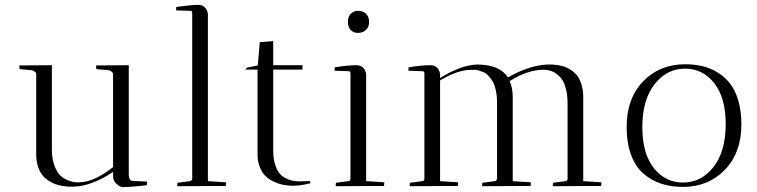

<svg xmlns="http://www.w3.org/2000/svg" viewBox="-20 -770 3135 795"><path d="M448.2 -40V-58.1Q359.9 0.5 285.2 2.9Q274.9 3.4 265.1 2.9Q255.4 2.4 238.8 -0.2Q222.2 -2.9 208.5 -7.8Q194.8 -12.7 179.7 -22.7Q164.6 -32.7 154.1 -46.6Q143.6 -60.5 136.7 -82.5Q129.9 -104.5 129.9 -131.8V-463.9Q129.9 -468.8 124.3 -473.4Q118.7 -478 112.8 -479L61 -483.9Q61 -486.8 60.5 -491.7Q60.1 -496.6 60.1 -499L194.8 -500V-151.9Q194.8 -112.3 205.6 -84Q216.3 -55.7 230.2 -42.7Q244.1 -29.8 262.7 -22.9Q281.2 -16.1 291 -15.4Q300.8 -14.6 309.1 -15.1Q369.6 -16.1 448.2 -78.1V-464.8Q446.8 -469.2 441.4 -473.9Q436 -478.5 431.2 -479L378.9 -483.9Q377.9 -489.7 377.9 -499L513.2 -500V-45.9Q514.6 -21 528.8 -21L588.9 -18.1L587.9 -2.9Q580.6 -2 542.7 1.5Q504.9 4.9 487.8 4.9Q476.1 3.9 462.2 -8.8Q448.2 -21.5 448.2 -40Z M840.8 -709V-20L916 -15.1Q916 -14.6 915.5 -7.6Q915 -0.5 915 0L713.9 1Q713.9 -1.5 714.4 -6.1Q714.8 -10.7 714.8 -13.2L767.1 -20Q773.9 -21 775.9 -29.8V-713.9Q775.9 -725.1 770 -725.1L709 -727.1L710 -741.2Q771.5 -750 800.8 -750Q819.8 -750 830.3 -737.1Q840.8 -724.1 840.8 -709Z M1055.7 -595.2 1111.3 -600.1V-500H1232.4V-481.9H1111.3V-147.9Q1111.3 -115.7 1118.4 -91.6Q1125.5 -67.4 1136.2 -53.7Q1147 -40 1162.8 -32Q1178.7 -23.9 1192.6 -21.5Q1206.5 -19 1223.6 -19Q1233.4 -19 1247.8 -20Q1262.2 -21 1262.7 -21L1265.6 -11.2Q1264.2 -11.2 1251.5 -8.1Q1238.8 -4.9 1220.9 -2.7Q1203.1 -0.5 1184.6 -1Q1165.5 -2 1148.4 -5.6Q1131.3 -9.3 1112.1 -18.6Q1092.8 -27.8 1078.9 -41.5Q1064.9 -55.2 1055.7 -78.1Q1046.4 -101.1 1046.4 -130.9V-481.9H995.6L1003.4 -490.2L1047.4 -499Z M1496.1 -459V-20L1571.3 -15.1Q1571.3 -14.6 1570.8 -7.6Q1570.3 -0.5 1570.3 0L1370.1 1Q1370.1 -8.3 1371.1 -13.2L1423.3 -20Q1429.2 -20 1431.2 -28.8V-467.8Q1429.2 -475.1 1425.3 -475.1L1365.2 -477.1L1366.2 -491.2Q1418.9 -500 1456.1 -500Q1475.6 -500 1485.8 -487.1Q1496.1 -474.1 1496.1 -459ZM1420.4 -679.2Q1420.4 -700.2 1432.1 -712.6Q1443.8 -725.1 1462.4 -725.1Q1483.4 -725.1 1495.8 -712.6Q1508.3 -700.2 1508.3 -679.2Q1508.3 -657.7 1495.1 -645.8Q1481.9 -633.8 1462.4 -633.8Q1442.4 -633.8 1431.4 -646.7Q1420.4 -659.7 1420.4 -679.2Z M1802.2 -459V-446.8Q1885.7 -499.5 1954.1 -502.9Q2049.3 -502.9 2083 -449.2Q2169.9 -499.5 2247.1 -502.9Q2257.3 -503.4 2266.6 -502.9Q2275.9 -502.4 2291.7 -500Q2307.6 -497.6 2320.3 -492.7Q2333 -487.8 2347.7 -477.8Q2362.3 -467.8 2372.1 -453.9Q2381.8 -439.9 2388.4 -417.7Q2395 -395.5 2395 -368.2V-20L2470.2 -15.1Q2470.2 -14.6 2469.7 -7.6Q2469.2 -0.5 2469.2 0L2269 1Q2269 -8.3 2270 -13.2L2322.3 -20Q2328.1 -20 2330.1 -28.8V-342.8Q2330.1 -371.6 2325 -394.8Q2319.8 -418 2312.3 -432.1Q2304.7 -446.3 2293.5 -456.5Q2282.2 -466.8 2273.2 -471.4Q2264.2 -476.1 2252.4 -478.5Q2240.7 -481 2235.8 -481Q2231 -481 2224.6 -481Q2223.6 -481 2223.1 -481Q2160.6 -478.5 2090.3 -434.1Q2103 -406.2 2103 -368.2V-20L2178.2 -15.1Q2178.2 -14.6 2177.7 -7.6Q2177.2 -0.5 2177.2 0L1976.1 1Q1976.1 -1.5 1976.6 -6.1Q1977.1 -10.7 1977.1 -13.2L2029.3 -20Q2036.1 -21 2038.1 -29.8V-344.2Q2038.1 -373 2033 -396Q2027.8 -418.9 2019.8 -432.9Q2011.7 -446.8 2001.5 -457.3Q1991.2 -467.8 1980.7 -471.7Q1970.2 -475.6 1960.2 -478.8Q1950.2 -481.9 1943.1 -481Q1936 -480 1932.1 -481Q1930.7 -481 1930.2 -481Q1873 -480 1802.2 -437V-20L1877 -15.1Q1877 -14.6 1876.5 -7.6Q1876 -0.5 1876 0L1676.3 1Q1676.3 -8.3 1677.2 -13.2L1729 -20Q1735.4 -20 1737.3 -28.8V-467.8Q1735.4 -475.1 1731 -475.1L1670.9 -477.1L1671.9 -491.2Q1724.6 -500 1762.2 -500Q1781.7 -500 1792 -487.1Q1802.2 -474.1 1802.2 -459Z M2574.7 -244.1Q2574.7 -362.8 2643.3 -433.3Q2711.9 -503.9 2816.9 -503.9Q2856 -503.9 2889.6 -495.8Q2923.3 -487.8 2953.1 -469Q2982.9 -450.2 3004.2 -422.1Q3025.4 -394 3037.6 -351.6Q3049.8 -309.1 3049.8 -255.9Q3049.8 -137.2 2981.2 -66.7Q2912.6 3.9 2807.6 3.9Q2758.3 3.9 2717.5 -9.5Q2676.8 -22.9 2644 -51.3Q2611.3 -79.6 2593 -128.9Q2574.7 -178.2 2574.7 -244.1ZM2639.6 -244.1Q2639.6 -133.8 2687.3 -74Q2734.9 -14.2 2807.6 -14.2Q2884.3 -14.2 2934.6 -78.9Q2984.9 -143.6 2984.9 -255.9Q2984.9 -365.7 2937.3 -425.8Q2889.6 -485.8 2816.9 -485.8Q2740.2 -485.8 2689.9 -420.7Q2639.6 -355.5 2639.6 -244.1Z"/></svg>

Font: Antic Didone
Style: Regular
Weight: 400
Designer: Santiago Orozco
Foundry: Santiago Orozco
Version: Version 2.000